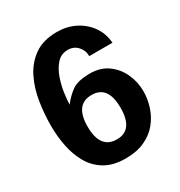

<svg xmlns="http://www.w3.org/2000/svg" viewBox="-157 -748 812 868"><g transform="rotate(-30 249.5 -314.5)"><path d="M342.8 -199.2Q342.8 -83 257.8 -83Q170.9 -83 170.9 -199.2Q170.9 -314.5 257.8 -314.5Q342.8 -314.5 342.8 -199.2ZM469.7 -211.9Q469.7 -259.8 450.2 -303.2Q430.7 -346.7 392.6 -374.5Q354.5 -402.3 299.8 -402.3Q237.3 -402.3 206.5 -380.9Q175.8 -359.4 150.4 -326.2Q150.4 -349.6 155.8 -386.2Q161.1 -422.9 173.8 -459Q186.5 -495.1 209 -520Q231.4 -544.9 266.6 -544.9Q296.9 -544.9 316.9 -523.4Q336.9 -502 336.9 -471.7H458Q454.1 -522.5 426.8 -560.1Q399.4 -597.7 357.4 -618.7Q315.4 -639.6 263.7 -639.6Q192.4 -639.6 146.5 -607.4Q100.6 -575.2 74.7 -522.9Q48.8 -470.7 39.1 -408.2Q29.3 -345.7 29.3 -285.2Q29.3 -229.5 40 -176.3Q50.8 -123 75.7 -80.6Q100.6 -38.1 143.1 -13.2Q185.5 11.7 249 11.7Q307.6 11.7 349.6 -7.8Q391.6 -27.3 418 -60.1Q444.3 -92.8 457 -132.3Q469.7 -171.9 469.7 -211.9Z"/></g></svg>

Font: Namkio Khamti Book
Style: Bold
Weight: 800
Designer: Debbi Hosken
Foundry: SIL International
Version: Version 3.917